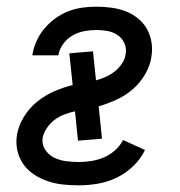

<svg xmlns="http://www.w3.org/2000/svg" viewBox="-20 -548 540 576"><path d="M217 8Q192 8 168.5 5.5Q145 3 123 -4.5Q101 -12 82 -24.5Q63 -37 50 -55.5Q37 -74 32 -97Q27 -120 31 -144Q36 -172 52 -198Q68 -224 91.5 -243Q115 -262 142.5 -274Q170 -286 198 -293L188 -388L259 -394L268 -307Q283 -311 297.5 -317.5Q312 -324 324.5 -334Q337 -344 346 -357.5Q355 -371 357 -386Q360 -404 353 -419Q346 -434 332.5 -443Q319 -452 302.5 -455Q286 -458 269 -458Q251 -458 232.5 -454.5Q214 -451 197.5 -441.5Q181 -432 169.5 -416Q158 -400 155 -382Q155 -382 155 -382Q155 -382 155 -382H77Q77 -382 77 -382Q77 -382 77 -382Q80 -403 89 -423.5Q98 -444 112.5 -461.5Q127 -479 145.5 -492.5Q164 -506 184.5 -514Q205 -522 226.5 -525Q248 -528 269 -528Q291 -528 313.5 -525Q336 -522 356 -514.5Q376 -507 393 -493.5Q410 -480 420.5 -461.5Q431 -443 434.5 -421Q438 -399 434 -376Q430 -350 415 -324.5Q400 -299 378 -280Q356 -261 329.5 -249Q303 -237 276 -229L286 -132L214 -126L205 -214Q190 -211 174 -205Q158 -199 144.5 -189Q131 -179 121 -164.5Q111 -150 108 -135Q105 -115 115.5 -99Q126 -83 142.5 -75Q159 -67 178 -64.5Q197 -62 217 -62Q235 -62 254 -65Q273 -68 291 -75.5Q309 -83 324.5 -96.5Q340 -110 349 -128L415 -98Q402 -71 379.5 -49.5Q357 -28 330 -15Q303 -2 274 3Q245 8 217 8Z"/></svg>

Font: Iosevka SS04
Style: Italic
Weight: 400
Italic angle: -9°
Monospace: yes
Designer: Belleve Invis
Foundry: Belleve Invis
Version: Version 19.0.0; ttfautohint (v1.8.4)